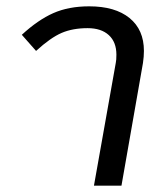

<svg xmlns="http://www.w3.org/2000/svg" viewBox="-20 -587 514 607"><path d="M346 -388Q348 -397 348 -414Q348 -454 324 -476Q300 -498 257 -498Q210 -498 175 -483Q140 -468 94 -426L49 -477Q100 -524 148.5 -545.5Q197 -567 262 -567Q344 -567 389.5 -530Q435 -493 435 -426Q435 -408 432 -388L364 0H277Z"/></svg>

Font: KoHo Medium
Style: Italic
Weight: 500
Italic angle: -10°
Designer: Cadson Demak & Katatrad Team
Foundry: Cadson Demak Co.,Ltd.
Version: Version 1.000